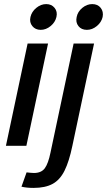

<svg xmlns="http://www.w3.org/2000/svg" viewBox="-20 -713 523 939"><path d="M179 -567Q153 -567 138 -585.5Q123 -604 129 -630Q135 -656 157.5 -674.5Q180 -693 206 -693Q232 -693 247 -674.5Q262 -656 256 -630Q250 -604 227.5 -585.5Q205 -567 179 -567ZM9 0 115 -500H215L109 0ZM405 -567Q378 -567 363.5 -585.5Q349 -604 355 -630Q360 -656 382.5 -674.5Q405 -693 431 -693Q458 -693 472.5 -674.5Q487 -656 482 -630Q476 -604 453.5 -585.5Q431 -567 405 -567ZM440 -500 334 0Q318 77 295.5 122Q273 167 237 186.5Q201 206 144 206Q110 206 85 200L110 130Q121 131 129 132Q137 133 146 133Q182 133 199 110Q216 87 227 33L340 -500Z"/></svg>

Font: Epunda Sans Medium
Style: Italic
Weight: 500
Italic angle: -12.0243°
Designer: Simon Atzbach
Foundry: typofactur
Version: Version 2.204; ttfautohint (v1.8.4.7-5d5b)